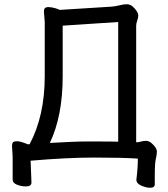

<svg xmlns="http://www.w3.org/2000/svg" viewBox="-20 -741 786 897"><path d="M212.9 -73.2Q327.1 -80.1 392.1 -80.1Q513.2 -80.1 532.2 -79.1V-638.2L272.9 -621.1V-384.8Q272.9 -199.2 212.9 -73.2ZM681.2 136.2Q663.1 136.2 640.1 126.2Q617.2 116.2 617.2 99.1V98.1Q624 43.9 624 0Q551.8 -4.9 422.9 -4.9Q293 -4.9 123 9.8L127 111.8Q127 129.9 101.1 129.9Q79.1 129.9 59.1 121.8Q39.1 113.8 39.1 98.1V-8.8L36.1 -60.1Q36.1 -69.8 40 -75.4Q43.9 -81.1 61 -81.1Q75.2 -81.1 109.9 -66.9H118.2Q189 -200.2 189 -383.8V-638.2L185.1 -688Q185.1 -708 205.1 -708Q220.2 -708 240.2 -702.1L259.8 -694.8L502 -710Q522 -711.9 540 -716.6Q558.1 -721.2 571.8 -721.2Q586.9 -721.2 598.4 -711.7Q609.9 -702.1 617.9 -690.2Q626 -678.2 626 -668Q626 -659.2 621.1 -645Q616.2 -630.9 616.2 -621.1V-76.2Q627 -76.2 638.4 -79.6Q649.9 -83 662.1 -83Q674.8 -83 687 -73.2Q712.9 -50.8 712.9 -33.2Q712.9 -17.1 708 1.5Q703.1 20 703.1 82V120.1Q703.1 136.2 681.2 136.2Z"/></svg>

Font: LXGW WenKai Screen
Style: Regular
Weight: 400
Designer: LXGW / Fontworks Inc.
Foundry: LXGW / Fontworks Inc.
Version: Version 1.510;January 18,2025